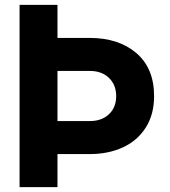

<svg xmlns="http://www.w3.org/2000/svg" viewBox="-20 -765 695 785"><path d="M60 -745H215V-610H346Q465 -610 537.5 -548Q610 -486 610 -372Q610 -297 576 -243.5Q542 -190 482.5 -162.5Q423 -135 346 -135H215V0H60ZM347 -270Q396 -270 425.5 -298Q455 -326 455 -372Q455 -418 425.5 -446.5Q396 -475 347 -475H215V-270Z"/></svg>

Font: BLUETTI 2.0
Style: Bold
Weight: 700
Designer: Stijn de Vries
Foundry: tokotype
Version: Version 2.005;October 31, 2023;FontCreator 14.0.0.2814 64-bi